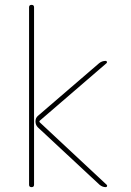

<svg xmlns="http://www.w3.org/2000/svg" viewBox="-20 -770 540 790"><path d="M389.6 -9.8 135.7 -246.1Q126 -255.9 126 -270.5Q126 -285.2 136.7 -293.9L387.7 -509.8Q399.4 -519.5 415 -519.5Q418.9 -519.5 419.9 -515.6Q420.9 -511.7 418 -509.8L143.6 -273.4Q140.6 -270.5 143.6 -266.6L418.9 -9.8Q421.9 -6.8 420.4 -3.4Q418.9 0 415 0Q401.4 0 389.6 -9.8ZM99.6 -9.8V-740.2Q99.6 -750 109.9 -750Q120.1 -750 120.1 -740.2V-9.8Q120.1 0 109.9 0Q99.6 0 99.6 -9.8Z"/></svg>

Font: Rounded-X Mgen+ 1m thin
Style: Regular
Weight: 100
Designer: [Source Han Sans]
Ryoko NISHIZUKA  (kana & ideographs); Paul D. Hunt (Latin, Greek & Cyrillic); Wenlong ZHANG  (bopomofo
Version: Version 1.059.20150602